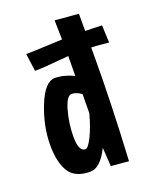

<svg xmlns="http://www.w3.org/2000/svg" viewBox="-140 -815 735 910"><g transform="rotate(-20 227.5 -360.0)"><path d="M248 -734 367 -724V-637Q397 -637 451 -635L455 -547Q400 -553 367 -554V-520Q367 -280 351 14L262 6Q259 -34 256 -88Q213 -2 163 -2Q86 -2 56 -50Q26 -98 26 -185Q26 -281 65.5 -379Q105 -477 155 -477Q200 -477 250 -453Q250 -469 250.5 -502.5Q251 -536 251 -553Q233 -552 197 -548.5Q161 -545 132 -543Q103 -541 79 -541L67 -630Q102 -630 169 -633.5Q236 -637 250 -637Q250 -651 249 -683.5Q248 -716 248 -734ZM252 -264 253 -360Q228 -379 204 -379Q179 -379 161 -314.5Q143 -250 143 -185Q143 -110 177 -110Q190 -110 212 -153.5Q234 -197 252 -264Z"/></g></svg>

Font: Boogaloo
Style: Regular
Weight: 400
Designer: John Vargas Beltran
Foundry: John Vargas Beltran
Version: Version 1.001